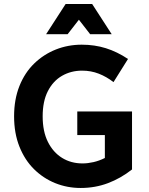

<svg xmlns="http://www.w3.org/2000/svg" viewBox="-20 -923 742 954"><path d="M50 -345Q50 -429 76.5 -495.5Q103 -562 150 -607.5Q197 -653 257.5 -677Q318 -701 386 -701Q450 -701 506 -683.5Q562 -666 616 -630L544 -515Q509 -542 470.5 -557Q432 -572 388 -572Q333 -572 288.5 -546.5Q244 -521 218 -470.5Q192 -420 192 -345Q192 -270 218 -218Q244 -166 288.5 -138.5Q333 -111 390 -111Q416 -111 444.5 -117.5Q473 -124 501 -138V-252H364V-369H636V-81Q580 -37 516.5 -13Q453 11 381 11Q314 11 254.5 -13Q195 -37 149 -82.5Q103 -128 76.5 -194.5Q50 -261 50 -345ZM209 -753 306 -903H438L535 -753H428L372 -825L316 -753Z"/></svg>

Font: Radio Canada SemiBold
Style: Regular
Weight: 600
Designer: Charles Daoud, Etienne Aubert Bonn, Alexandre Saumier Demers, Jacques Le Bailly
Foundry: Radio-Canada
Version: Version 2.104; ttfautohint (v1.8.4.7-5d5b);gftools[0.9.28.de